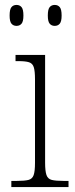

<svg xmlns="http://www.w3.org/2000/svg" viewBox="-20 -759 306 779"><path d="M26 0V-25H48Q80 -25 95.5 -29Q111 -33 116.5 -48.5Q122 -64 122 -98V-437Q122 -471 117 -486.5Q112 -502 97.5 -506.5Q83 -511 55 -511H43V-536H163V-99Q163 -65 168.5 -49Q174 -33 190 -29Q206 -25 238 -25H258V0ZM202 -654Q189 -654 181.5 -663Q174 -672 174 -696Q174 -721 181.5 -730Q189 -739 202 -739Q215 -739 222.5 -730Q230 -721 230 -696Q230 -672 222.5 -663Q215 -654 202 -654ZM47 -654Q34 -654 26.5 -663Q19 -672 19 -696Q19 -721 26.5 -730Q34 -739 47 -739Q60 -739 67.5 -730Q75 -721 75 -696Q75 -672 67.5 -663Q60 -654 47 -654Z"/></svg>

Font: Noto Serif SemiCondensed ExtraLight
Style: Regular
Weight: 200
Width: 4
Designer: Monotype Design Team
Foundry: Monotype Imaging Inc.
Version: Version 2.014